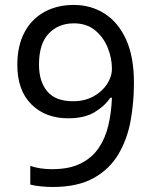

<svg xmlns="http://www.w3.org/2000/svg" viewBox="-20 -744 612 774"><path d="M520 -409.2Q520 -332 506.6 -257.6Q493.2 -183.1 457.5 -122.6Q421.9 -62 357.4 -26.1Q293 9.8 191.9 9.8Q171.9 9.8 145 7.3Q118.2 4.9 102.1 0V-75.2Q141.1 -62 189.9 -62Q259.8 -62 305.4 -85Q351.1 -107.9 377.9 -147.5Q404.8 -187 417 -239.5Q429.2 -292 431.2 -350.1H424.8Q401.9 -315.9 360.8 -291.5Q319.8 -267.1 254.9 -267.1Q163.1 -267.1 106.4 -323.5Q49.8 -379.9 49.8 -482.9Q49.8 -558.1 77.9 -612.1Q106 -666 157.5 -695.1Q209 -724.1 277.8 -724.1Q346.2 -724.1 401.1 -689.5Q456.1 -654.8 488 -585.4Q520 -516.1 520 -409.2ZM277.8 -649.9Q215.8 -649.9 176.5 -608.9Q137.2 -567.9 137.2 -483.9Q137.2 -415 170.7 -375.5Q204.1 -335.9 273.9 -335.9Q321.8 -335.9 356.9 -355.5Q392.1 -375 411.6 -405Q431.2 -435.1 431.2 -466.8Q431.2 -509.8 414.1 -552Q397 -594.2 363 -622.1Q329.1 -649.9 277.8 -649.9Z"/></svg>

Font: Defago Noto Sans
Style: Regular
Weight: 400
Designer: John M. Durdin
Foundry: Lao IT Dev Co., Ltd.
Version: Version 1.000 2007 initial release